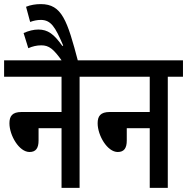

<svg xmlns="http://www.w3.org/2000/svg" viewBox="-20 -916 912 936"><path d="M0 -622V-542H280V-370H85C40 -370 26 -350 26 -315C26 -256 73 -175 124 -175C155 -175 168 -194 168 -231V-291H280V0H368V-542H442V-622Z M285 -615H361C308 -816 282 -896 179 -896C154 -896 129 -892 107 -883L127 -809C143 -815 161 -819 180 -819C228 -818 249 -786 288 -694L284 -692C243 -750 213 -772 167 -772C144 -772 120 -766 95 -755L118 -681C138 -690 159 -695 181 -695C219 -695 241 -678 285 -615Z M430 -622V-542H710V-370H515C470 -370 456 -350 456 -315C456 -256 503 -175 554 -175C585 -175 598 -194 598 -231V-291H710V0H798V-542H872V-622Z"/></svg>

Font: Noto Sans Devanagari ExtraCondensed Medium
Style: Regular
Weight: 500
Width: 2
Designer: Jelle Bosma - Monotype Design Team
Foundry: Monotype Imaging Inc.
Version: Version 2.004